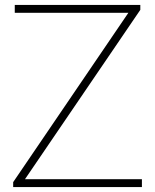

<svg xmlns="http://www.w3.org/2000/svg" viewBox="-20 -760 630 780"><path d="M81.5 -32H556.5V0H33.5V-20L501.5 -708H40V-740H550V-720Z"/></svg>

Font: Encode Sans Semi Expanded Thin
Style: Regular
Weight: 250
Width: 6
Designer: Multiple Designers
Foundry: Impallari Type
Version: Version 2.000